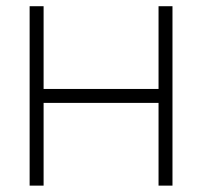

<svg xmlns="http://www.w3.org/2000/svg" viewBox="-20 -582 634 602"><path d="M477.1 -562.5V-303.1H116.7V-562.5H72.9V0H116.7V-259.4H477.1V0H520.8V-562.5Z"/></svg>

Font: Manrope3 Thin
Style: Regular
Weight: 100
Width: 4
Designer: Mikhail Sharanda
Foundry: Mikhail Sharanda
Version: Version 3.000;PS 003.000;hotconv 1.0.88;makeotf.lib2.5.64775